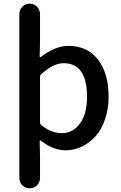

<svg xmlns="http://www.w3.org/2000/svg" viewBox="-20 -815 670 1061"><path d="M86.9 168V-737.3Q86.9 -760.7 103.5 -777.8Q120.1 -794.9 144 -794.9Q168 -794.9 184.6 -777.8Q201.2 -760.7 201.2 -737.3V-585L199.2 -502.9Q199.2 -501 201.2 -500Q203.1 -499 205.1 -500Q286.1 -561.5 357.4 -561.5Q462.9 -561.5 521.5 -485.8Q580.1 -410.2 580.1 -281.2Q580.1 -212.9 560.5 -155.8Q541 -98.6 507.8 -62Q474.6 -25.4 432.1 -4.9Q389.6 15.6 342.8 15.6Q273.4 15.6 205.1 -38.1Q203.1 -39.1 201.2 -38.1Q199.2 -37.1 199.2 -35.2L201.2 47.9V168Q201.2 192.4 184.6 209Q168 225.6 144 225.6Q120.1 225.6 103.5 209Q86.9 192.4 86.9 168ZM321.3 -79.1Q382.8 -79.1 421.9 -132.3Q460.9 -185.5 460.9 -279.3Q460.9 -465.8 332 -465.8Q273.4 -465.8 206.1 -403.3Q201.2 -398.4 201.2 -391.6V-136.7Q201.2 -129.9 206.1 -125Q262.7 -79.1 321.3 -79.1Z"/></svg>

Font: Gen Jyuu Gothic Medium
Style: Regular
Weight: 500
Designer: [Source Han Sans]
Ryoko NISHIZUKA  (kana & ideographs); Paul D. Hunt (Latin, Greek & Cyrillic); Wenlong ZHANG  (bopomofo
Version: Version 1.002.20150607